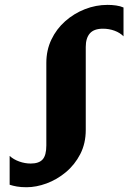

<svg xmlns="http://www.w3.org/2000/svg" viewBox="-20 -774 559 806"><path d="M91.5 12Q68 12 51 9Q34 6 20.5 1.5V-119.5Q37 -104.5 60.8 -96Q84.5 -87.5 109 -87.5Q143.5 -87.5 159 -104.8Q174.5 -122 174.5 -163.5V-510Q174.5 -563.5 195.8 -608Q217 -652.5 253.8 -685Q290.5 -717.5 336.5 -735.5Q382.5 -753.5 431.5 -753.5Q450 -753.5 467.5 -751Q485 -748.5 498.5 -742.5V-621.5Q484 -636.5 461 -645Q438 -653.5 412 -653.5Q374.5 -653.5 357.2 -633.8Q340 -614 340 -577V-228.5Q340 -172 317 -127.2Q294 -82.5 256.5 -51.2Q219 -20 175.5 -4Q132 12 91.5 12Z"/></svg>

Font: Merriweather 48pt ExtraBold
Style: Regular
Weight: 800
Version: Version 2.100